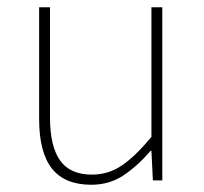

<svg xmlns="http://www.w3.org/2000/svg" viewBox="-20 -498 564 530"><path d="M232 12Q159 12 123.5 -32.5Q88 -77 88 -170V-478H118V-174Q118 -95 145.5 -55.5Q173 -16 234 -16Q279 -16 316 -41Q353 -66 398 -120V-478H428V0H402L398 -82H396Q360 -40 321 -14Q282 12 232 12Z"/></svg>

Font: Source Sans Variable
Style: Regular
Weight: 200
Designer: Paul D. Hunt
Foundry: Adobe Systems Incorporated
Version: Version 3.006;hotconv 1.0.111;makeotfexe 2.5.65597